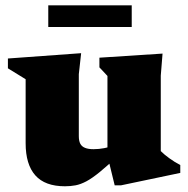

<svg xmlns="http://www.w3.org/2000/svg" viewBox="-20 -668 690 704"><path d="M269 -169Q269 -151 274.5 -140.8Q280 -130.5 292 -125.8Q304 -121 323 -121Q343 -121 362.2 -124.8Q381.5 -128.5 399 -136.5L416 -100Q375 -61 346.5 -37.8Q318 -14.5 296.8 -3.2Q275.5 8 257.2 11.5Q239 15 218 15Q145 15 109.5 -25Q74 -65 74 -143V-377.5L9 -417.5V-453.5L277.5 -473L269 -396ZM400.5 11.5 374 -97V-389.5L344.5 -421V-456.5L576 -471.5L569.5 -390.5V-114Q575.5 -108 583.5 -101.2Q591.5 -94.5 601.2 -87.5Q611 -80.5 621 -74.2Q631 -68 641 -63V-34L424 11.5ZM157 -569V-648.5H463V-569Z"/></svg>

Font: Newsreader ExtraBold
Style: Regular
Weight: 800
Designer: Hugues Gentile
Foundry: Production Type
Version: Version 1.003